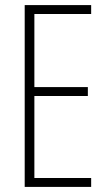

<svg xmlns="http://www.w3.org/2000/svg" viewBox="-20 -734 425 754"><path d="M338 0H77V-714H338V-679H115V-392H325V-357H115V-35H338Z"/></svg>

Font: Noto Sans Khmer ExtraCondensed ExtraLight
Style: Regular
Weight: 250
Width: 2
Designer: Danh Hong and the Monotype Design Team
Foundry: Monotype Imaging Inc.
Version: Version 2.004